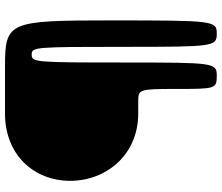

<svg xmlns="http://www.w3.org/2000/svg" viewBox="-78 -786 865 748"><g transform="rotate(-90 354.0 -412.5)"><path d="M597 0C647 0 648 -12 648 -413C648 -813 643 -825 467 -825H285C124 -825 23 -712 23 -571C23 -431 124 -306 285 -306H333C380 -306 381 -302 381 -153C381 -4 382 0 433 0C483 0 484 -10 484 -361C484 -711 485 -721 515 -721C544 -721 545 -711 545 -361C545 -10 546 0 597 0Z"/></g></svg>

Font: Hussar Print
Style: Bold
Weight: 700
Foundry: Cannot Into Space Fonts
Version: Version 2.00